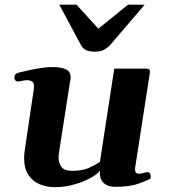

<svg xmlns="http://www.w3.org/2000/svg" viewBox="-20 -774 725 808"><path d="M210.9 13.7Q177.2 13.7 147.7 1.7Q118.2 -10.3 99.9 -37.4Q81.5 -64.5 81.5 -108.9Q81.5 -126 85.4 -150.4L122.6 -401.4Q123 -404.8 123 -410.2Q123 -426.3 114.5 -431.4Q106 -436.5 94.2 -436.5Q84 -436.5 72.8 -433.8Q61.5 -431.2 54.7 -431.2Q43 -431.2 40.5 -445.3Q39.6 -450.7 43.2 -457.8Q46.9 -464.8 54.7 -467.3Q149.9 -491.7 198.2 -491.7Q231.4 -491.7 248.5 -485.8Q265.6 -480 271.5 -470.5Q277.3 -460.9 277.3 -450.2Q277.3 -440.9 275.1 -431.9Q272.9 -422.9 272.5 -416L228.5 -133.3Q228 -127.9 227.3 -122.1Q226.6 -116.2 226.6 -110.8Q226.6 -88.9 238.3 -72Q250 -55.2 284.2 -55.2Q326.7 -55.2 352.8 -66.9Q378.9 -78.6 400.4 -92.3L460.9 -485.4H595.2Q611.3 -485.4 611.3 -471.7L548.8 -68.8Q546.9 -55.2 551.5 -49.1Q556.2 -43 562.5 -43Q569.3 -43 578.9 -44.9Q588.4 -46.9 597.7 -49.3Q606 -51.8 610.1 -45.2Q614.3 -38.6 614.3 -31.2Q614.3 -27.8 613.5 -24.7Q612.8 -21.5 610.4 -20.5Q601.1 -15.6 564.2 -1.7Q527.3 12.2 465.8 12.2Q442.9 12.2 428.2 4.4Q413.6 -3.4 407 -16.1Q400.4 -28.8 400.4 -43.5Q400.4 -46.4 400.6 -49.6Q400.9 -52.7 401.4 -55.7Q388.7 -40 358.9 -23.9Q329.1 -7.8 290.3 2.9Q251.5 13.7 210.9 13.7ZM379.4 -556.6Q354.5 -556.6 341.3 -563.7Q328.1 -570.8 322.3 -581.5L229.5 -754.4H301.8L394 -653.3L519 -754.4H588.9L444.8 -585.9Q435.1 -574.7 419.9 -565.7Q404.8 -556.6 379.4 -556.6Z"/></svg>

Font: Gelasio
Style: Italic
Weight: 400
Italic angle: -8.5°
Designer: Eben Sorkin
Foundry: Eben Sorkin
Version: Version 1.008